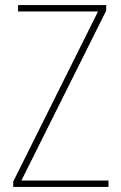

<svg xmlns="http://www.w3.org/2000/svg" viewBox="-20 -734 475 754"><path d="M406 0V-25H64L397 -692V-714H51V-689H365L32 -21V0Z"/></svg>

Font: Noto Sans Oriya Cond Thin
Style: Regular
Weight: 100
Width: 3
Designer: Amélie Bonet and Sol Matas
Foundry: Google LLC
Version: Version 2.006